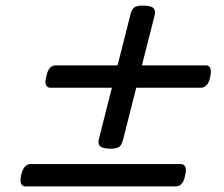

<svg xmlns="http://www.w3.org/2000/svg" viewBox="-20 -750 803 687"><path d="M376 -218Q347 -218 338 -227Q329 -236 334 -253L447 -699Q452 -718 461.5 -724Q471 -730 491 -730Q520 -730 529 -721Q538 -712 533 -694L420 -249Q415 -230 405.5 -224Q396 -218 376 -218ZM71 -83Q60 -83 55.5 -93Q51 -103 56 -125Q65 -163 90 -163H627Q638 -163 643 -153Q648 -143 642 -121Q635 -83 609 -83ZM160 -436Q149 -436 144.5 -446Q140 -456 146 -478Q154 -516 179 -516H717Q728 -516 732.5 -506Q737 -496 732 -474Q724 -436 698 -436Z"/></svg>

Font: Playwrite DE SAS
Style: Regular
Weight: 400
Designer: Veronika Burian, José Scaglione
Foundry: TypeTogether
Version: Version 1.002